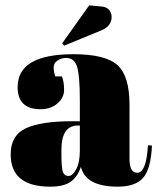

<svg xmlns="http://www.w3.org/2000/svg" viewBox="-20 -689 589 719"><path d="M250 -235H279V-312Q279 -407 268.5 -439.5Q258 -472 228 -472Q210 -472 195.5 -462.5Q181 -453 181 -436.5Q181 -420 187 -403H212Q220 -382 220 -352.5Q220 -323 195 -301.5Q170 -280 132 -280Q46 -280 46 -363Q46 -486 255 -486Q374 -486 419.5 -445.5Q465 -405 465 -297V-94Q465 -42 494 -42Q528 -42 534 -145L549 -144Q545 -56 516 -23Q487 10 421 10Q301 10 283 -64Q270 -26 244 -8Q218 10 168 10Q20 10 20 -111Q20 -182 76.5 -208.5Q133 -235 250 -235ZM279 -126V-219H272Q210 -219 210 -128V-112Q210 -60 215.5 -45Q221 -30 236.5 -30Q252 -30 265.5 -55.5Q279 -81 279 -126ZM356 -665Q378 -664 388 -652.5Q398 -641 398 -626Q398 -591 359 -575L220 -518L213 -527L314 -669Z"/></svg>

Font: SVN-Abril Fatface
Style: Regular
Weight: 400
Designer: Veronika Burian, Jos? Scaglione
Foundry: TypeTogether
Version: Version 1.001